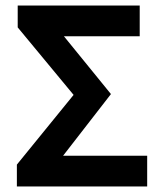

<svg xmlns="http://www.w3.org/2000/svg" viewBox="-20 -674 588 694"><path d="M41 0H512V-111H208L381 -334L211 -543H485V-654H44V-575L246 -331L41 -79Z"/></svg>

Font: Source Sans Pro SemBd
Style: Regular
Weight: 700
Designer: Paul D. Hunt
Foundry: Adobe Systems Incorporated
Version: Version 2.020;PS 2.0;hotconv 1.0.86;makeotf.lib2.5.63406